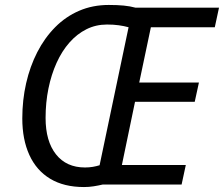

<svg xmlns="http://www.w3.org/2000/svg" viewBox="-20 -745 904 775"><path d="M319 10Q238 10 182.5 -23.5Q127 -57 98.5 -119.5Q70 -182 70 -267Q70 -341 85.5 -409Q101 -477 130.5 -534.5Q160 -592 202.5 -635Q245 -678 299.5 -701.5Q354 -725 419 -725Q454 -725 479.5 -722.5Q505 -720 527 -714H864L847 -635H589L542 -412H783L766 -334H525L472 -79H730L713 0H394Q377 4 358 7Q339 10 319 10ZM323 -69Q340 -69 354.5 -71.5Q369 -74 382 -78L499 -635Q481 -640 459.5 -643Q438 -646 412 -646Q367 -646 329 -627Q291 -608 260.5 -573.5Q230 -539 208.5 -491.5Q187 -444 175.5 -387.5Q164 -331 164 -269Q164 -175 206 -122Q248 -69 323 -69Z"/></svg>

Font: Noto Sans Display
Style: Italic
Weight: 400
Italic angle: -12°
Designer: Monotype Design Team
Foundry: Monotype Imaging Inc.
Version: Version 2.003